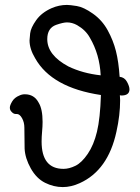

<svg xmlns="http://www.w3.org/2000/svg" viewBox="-20 -733 570 780"><path d="M235 27Q198 27 163 9.5Q128 -8 105 -49Q82 -90 80 -129L79 -214Q79 -236 69.5 -253Q60 -270 48 -270H43Q34 -270 25 -281Q20 -287 20 -296Q20 -305 29.5 -321Q39 -337 59 -345Q69 -350 81 -350Q119 -350 137 -316Q153 -290 153 -238Q153 -220 151 -198.5Q149 -177 149 -158Q149 -47 238 -47Q261 -47 286.5 -59.5Q312 -72 336.5 -108Q361 -144 374 -198Q387 -252 390 -347Q190 -377 123 -496Q100 -534 100 -569Q100 -575 102.5 -597.5Q105 -620 127 -651Q149 -682 190 -700Q220 -713 252 -713Q264 -713 292 -708.5Q320 -704 357.5 -677.5Q395 -651 417.5 -610Q440 -569 451 -525.5Q462 -482 466 -421Q486 -419 496 -400.5Q506 -382 506 -370Q506 -345 473 -345L467 -346L468 -326Q468 -265 453 -198Q419 -41 304 11Q269 27 235 27ZM389 -427Q385 -512 345 -580Q328 -611 293 -631Q273 -642 252 -642Q237 -642 208 -632Q172 -619 172 -574Q172 -509 258 -463Q316 -435 389 -427Z"/></svg>

Font: LXGW WenKai TC
Style: Bold
Weight: 700
Designer: LXGW / Fontworks Inc.
Foundry: LXGW / Fontworks Inc.
Version: Version 1.330;April 28, 2024